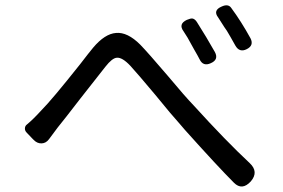

<svg xmlns="http://www.w3.org/2000/svg" viewBox="-20 -730 1040 705"><path d="M839 -59Q780 -118 659 -253Q647 -267 641 -274Q611 -307 550 -382Q483 -462 459 -488Q429 -520 409 -518Q392 -517 367 -485Q343 -455 275 -368Q215 -290 192 -262Q178 -244 160 -219Q149 -204 132.5 -203.5Q116 -203 103 -217L98 -222L78 -243Q71 -250 71.5 -259Q72 -268 79 -273Q102 -292 132 -325Q170 -363 274 -494Q307 -537 322 -555Q365 -606 406 -609Q448 -613 495 -566Q524 -536 594 -454Q660 -375 691 -343Q810 -212 897 -131Q931 -99 901 -64Q869 -29 839 -59ZM713 -512Q707 -524 693 -548Q686 -560 683 -566Q669 -593 654 -615Q634 -642 666 -657Q680 -663 687 -662Q696 -660 703 -649Q738 -594 769 -539Q784 -511 754 -498Q726 -485 713 -512ZM844 -563Q824 -599 813 -617Q810 -621 804 -630Q789 -654 781 -666Q761 -692 794 -706Q818 -717 829 -701Q866 -651 900 -589Q913 -563 886 -549.5Q859 -536 844 -563Z"/></svg>

Font: GenSenRounded TW R
Style: Regular
Weight: 400
Version: Version 1.501;PS 1;hotconv 16.6.51;makeotf.lib2.5.65220